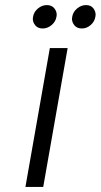

<svg xmlns="http://www.w3.org/2000/svg" viewBox="-20 -735 396 755"><path d="M148 -623Q129 -623 119 -635Q109 -647 109 -661Q109 -665 110 -669Q113 -688 129 -701.5Q145 -715 164 -715Q183 -715 193 -703Q203 -691 203 -677Q203 -673 202 -669Q199 -650 183 -636.5Q167 -623 148 -623ZM302 -623Q283 -623 273 -635Q263 -647 263 -661Q263 -665 264 -669Q267 -688 283 -701.5Q299 -715 318 -715Q337 -715 346.5 -703Q356 -691 356 -677Q356 -673 355 -669Q352 -650 336.5 -636.5Q321 -623 302 -623ZM246 -546 150 0H80L176 -546Z"/></svg>

Font: Fz Poppins Light
Style: Italic
Weight: 300
Italic angle: -10°
Designer: Ninad Kale (Devanagari), Jonny Pinhorn (Latin)
Foundry: Indian Type Foundry
Version: Vit hóa bi Vntype.Com & FontZin.Com